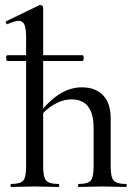

<svg xmlns="http://www.w3.org/2000/svg" viewBox="-20 -745 542 765"><path d="M10 -502Q6 -502 5 -508Q4 -514 5 -519.5Q6 -525 10 -525H308Q312 -525 313 -519.5Q314 -514 313 -508Q312 -502 308 -502ZM24 0Q22 0 22 -6Q22 -12 24 -12Q61 -12 72.5 -25.5Q84 -39 84 -81V-595Q84 -630 77.5 -646Q71 -662 54 -662Q39 -662 10 -649Q7 -647 4 -653Q1 -659 4 -660L138 -725Q139 -725 139.5 -725Q140 -725 141 -725Q145 -725 148.5 -722Q152 -719 152 -715V-81Q152 -39 164 -25.5Q176 -12 213 -12Q216 -12 216 -6Q216 0 213 0Q194 0 170 -1Q146 -2 119 -2Q92 -2 67.5 -1Q43 0 24 0ZM293 0Q291 0 291 -6Q291 -12 293 -12Q330 -12 341.5 -25.5Q353 -39 353 -81V-235Q353 -349 265 -349Q230 -349 194 -328Q158 -307 134 -272L129 -284Q171 -340 214.5 -368.5Q258 -397 306 -397Q361 -397 391 -365Q421 -333 421 -274V-81Q421 -39 433 -25.5Q445 -12 482 -12Q485 -12 485 -6Q485 0 482 0Q463 0 439 -1Q415 -2 388 -2Q361 -2 336.5 -1Q312 0 293 0Z"/></svg>

Font: Cormorant Medium
Style: Regular
Weight: 500
Designer: Christian Thalmann (Catharsis Fonts)
Foundry: Catharsis Fonts
Version: Version 4.000